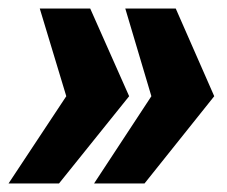

<svg xmlns="http://www.w3.org/2000/svg" viewBox="-27 -548 532 449"><path d="M384 -528 474 -323 311 -119H193L327 -323L266 -528ZM184 -528 275 -323 111 -119H-7L128 -323L66 -528Z"/></svg>

Font: Archivo ExtraCondensed Black
Style: Italic
Weight: 900
Width: 2
Italic angle: -10°
Designer: Hector Gatti
Foundry: Omnibus-Type
Version: Version 2.001